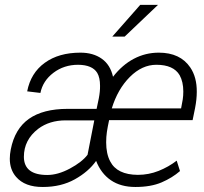

<svg xmlns="http://www.w3.org/2000/svg" viewBox="-20 -753 832 784"><path d="M533 10.5Q473 10.5 432.8 -17Q392.5 -44.5 372.5 -96Q341.5 -52 285.5 -20.8Q229.5 10.5 155 10.5Q81.5 11 45.5 -31Q20 -60.5 20 -105Q20 -122.5 24 -143Q40.5 -227 98.2 -267.8Q156 -308.5 256.5 -308.5H374.5L383.5 -351.5Q389 -380.5 388.5 -403Q388.5 -436 377 -455.5Q357 -488 299 -488.5Q241.5 -488.5 198.2 -455.8Q155 -423 145 -373.5L91 -380Q105.5 -455 162.8 -496.5Q220 -538 308.5 -538Q360.5 -538 395.5 -513.2Q430.5 -488.5 441.5 -439.5Q479 -488 526.5 -513Q574 -538 628.5 -538Q716 -538 757 -477.5Q784 -437.5 783.5 -378Q783.5 -347 776.5 -311.5L766.5 -262.5H425.5Q419.5 -234.5 416.5 -214.5Q413.5 -194.5 413.5 -172Q413.5 -125 430 -94Q458 -39.5 543 -39Q587 -39 627.8 -55.2Q668.5 -71.5 701.5 -97L715 -54.5Q683.5 -27 639.8 -8.2Q596 10.5 533 10.5ZM173 -38.5Q216.5 -38.5 265.5 -64.8Q314.5 -91 337.5 -121L365 -261.5H248Q182 -261.5 136 -227Q77.5 -182 77.5 -112.5Q78 -38.5 173 -38.5ZM719.5 -310.5Q724 -332 726.2 -347Q728.5 -362 728.5 -379.5Q728.5 -419 713.5 -446Q688.5 -488.5 618.5 -488.5Q560 -488.5 510.2 -438.8Q460.5 -389 436.5 -310.5ZM489 -603.5H438.5L552.5 -733H625Z"/></svg>

Font: Roberto Sans Light
Style: Italic
Weight: 300
Italic angle: -11°
Designer: Google
Version: Version 1.00;June 11, 2020;FontCreator 12.0.0.2522 64-bit; t